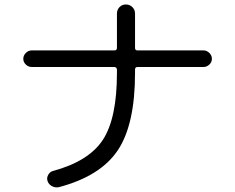

<svg xmlns="http://www.w3.org/2000/svg" viewBox="-20 -803 1040 849"><path d="M120.1 -506.8Q105.5 -506.8 94.2 -517.6Q83 -528.3 83 -543Q83 -557.6 94.2 -568.8Q105.5 -580.1 120.1 -580.1H485.4Q497.1 -580.1 497.1 -590.8V-743.2Q497.1 -759.8 508.3 -771.5Q519.5 -783.2 536.6 -783.2Q553.7 -783.2 565.4 -771.5Q577.1 -759.8 577.1 -743.2V-590.8Q577.1 -580.1 587.9 -580.1H879.9Q894.5 -580.1 905.8 -568.8Q917 -557.6 917 -543Q917 -528.3 905.8 -517.6Q894.5 -506.8 879.9 -506.8H587.9Q577.1 -506.8 577.1 -495.1V-480.5Q577.1 -252.9 501 -138.7Q424.8 -24.4 241.2 24.4Q225.6 28.3 210.4 20.5Q195.3 12.7 190.4 -2Q185.5 -15.6 192.9 -29.3Q200.2 -43 213.9 -46.9Q373 -89.8 435.1 -185.1Q497.1 -280.3 497.1 -480.5V-495.1Q497.1 -500 493.7 -503.4Q490.2 -506.8 485.4 -506.8Z"/></svg>

Font: Rounded-X Mgen+ 1m regular
Style: Regular
Weight: 400
Designer: [Source Han Sans]
Ryoko NISHIZUKA  (kana & ideographs); Paul D. Hunt (Latin, Greek & Cyrillic); Wenlong ZHANG  (bopomofo
Version: Version 1.059.20150602